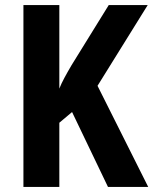

<svg xmlns="http://www.w3.org/2000/svg" viewBox="-20 -734 602 754"><path d="M562 0 363 -397 560 -714H407L261 -478C240 -442 223 -412 213 -386V-714H72V0H213V-252L263 -294L404 0Z"/></svg>

Font: Noto Sans Armenian Condensed
Style: Regular
Weight: 400
Width: 3
Designer: Monotype Design Team
Foundry: Monotype Imaging Inc.
Version: Version 2.008